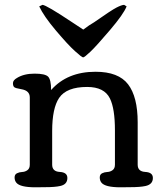

<svg xmlns="http://www.w3.org/2000/svg" viewBox="-20 -776 683 796"><path d="M504.9 -749.5Q492.2 -717.3 436 -651.4Q379.9 -585.4 355 -561.8Q330.1 -538.1 324.7 -538.1Q319.3 -538.1 290.3 -564.5Q261.2 -590.8 211.2 -650.1Q161.1 -709.5 142.6 -749.5L156.2 -755.9Q172.9 -754.4 276.4 -685.5L325.2 -653.3L349.6 -670.9L370.1 -683.6Q441.9 -733.9 462.9 -744.6Q483.9 -755.4 494.6 -755.9ZM168.5 0 126.5 0.5Q62.5 0.5 47.4 -19Q40.5 -27.8 40.5 -40.3Q40.5 -52.7 50.3 -57.6Q60.1 -62.5 72 -63Q84 -63.5 93.8 -70.6Q103.5 -77.6 103.5 -93.3V-372.1Q103.5 -400.4 68.4 -406.2Q43.9 -410.2 38.8 -414.8Q33.7 -419.4 33.7 -431.4Q33.7 -443.4 50.8 -453.1Q79.6 -470.7 123.3 -470.7Q167 -470.7 179.4 -458.3Q191.9 -445.8 191.9 -402.8Q258.8 -478.5 376 -478.5Q471.2 -478.5 511 -426.5Q550.8 -374.5 550.8 -269V-93.3Q550.8 -64.9 582.3 -63.2Q613.8 -61.5 613.8 -38.1Q613.8 -11.7 583.5 -4.9Q561 0 521.5 0L479.5 0.5Q415.5 0.5 400.4 -19Q393.6 -27.8 393.6 -40.3Q393.6 -52.7 403.3 -57.6Q413.1 -62.5 425 -63Q437 -63.5 446.8 -70.6Q456.5 -77.6 456.5 -93.3V-235.4Q456.5 -326.2 435.5 -368.2Q412.1 -415.5 341.3 -415.5Q255.9 -415.5 225.1 -370.1Q196.3 -327.1 196.3 -232.9V-93.3Q196.3 -64.9 227.8 -63.2Q259.3 -61.5 259.3 -38.1Q259.3 -11.2 229.5 -4.9Q208 0 168.5 0Z"/></svg>

Font: Corben
Style: Regular
Weight: 400
Designer: vernon adams
Foundry: vernon adams
Version: Version 1.101